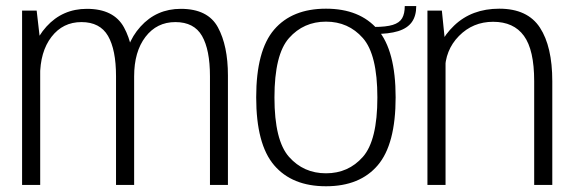

<svg xmlns="http://www.w3.org/2000/svg" viewBox="-20 -628 1956 652"><path d="M55 0H116.5V-488L104.5 -592H55ZM374 0H435.5V-372Q435.5 -472 401 -535Q366.5 -598 275 -598Q192.5 -598 137.8 -537.8Q83 -477.5 83 -389.5L116 -368.5Q116 -452.5 154.8 -502.8Q193.5 -553 256.5 -553Q319.5 -553 346.8 -506Q374 -459 374 -369ZM693 0H754V-372Q754 -472.5 720 -535.2Q686 -598 594 -598Q511.5 -598 457 -537.5Q402.5 -477 402.5 -389.5L435.5 -368.5Q435.5 -452.5 474 -502.8Q512.5 -553 575.5 -553Q639 -553 666 -506Q693 -459 693 -369Z M1087 4.5Q1202 4.5 1262.8 -66.8Q1323.5 -138 1323.5 -297.5Q1323.5 -456.5 1262.8 -527.5Q1202 -598.5 1087 -598.5Q972 -598.5 911 -527.5Q850 -456.5 850 -297.5Q850 -138 911 -66.8Q972 4.5 1087 4.5ZM1087 -39.5Q1011 -39.5 961.5 -95.2Q912 -151 912 -297Q912 -443 961.5 -498.8Q1011 -554.5 1087 -554.5Q1163 -554.5 1212.2 -498.8Q1261.5 -443 1261.5 -297Q1261.5 -151 1212.2 -95.2Q1163 -39.5 1087 -39.5ZM1250 -536.5V-512.5Q1300.5 -512.5 1332 -522.2Q1363.5 -532 1378.5 -553Q1393.5 -574 1393.5 -607.5H1354.5Q1354.5 -581.5 1345.5 -566Q1336.5 -550.5 1313.8 -543.5Q1291 -536.5 1250 -536.5Z M1431.5 0H1493V-469L1480.5 -592H1431.5ZM1794 0H1855.5V-352Q1855.5 -470 1813.5 -534.2Q1771.5 -598.5 1675.5 -598.5Q1582 -598.5 1522 -541Q1462 -483.5 1462 -414L1491 -386Q1491 -457.5 1538.5 -505.8Q1586 -554 1654.5 -554Q1724.5 -554 1759.2 -506.2Q1794 -458.5 1794 -352.5Z"/></svg>

Font: Anybody UltraCondensed Thin Light
Style: Regular
Weight: 300
Version: Version 1.111